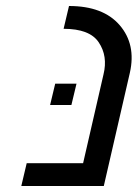

<svg xmlns="http://www.w3.org/2000/svg" viewBox="-20 -620 459 640"><path d="M210 -600Q324 -600 379 -536Q434 -472 413 -378L326 0H51L69 -76H257L325 -372Q340 -433 309 -479Q279 -524 192 -524ZM164 -341H235L218 -270H147Z"/></svg>

Font: Miedinger
Style: Italic
Weight: 400
Italic angle: -13°
Version: Version 001.000